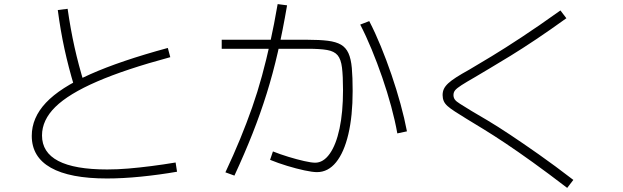

<svg xmlns="http://www.w3.org/2000/svg" viewBox="-20 -834 3040 937"><path d="M502 37Q321 37 228 -15.5Q135 -68 135 -171Q135 -259 204 -332.5Q273 -406 420 -471.5Q567 -537 799 -600L811 -555Q592 -496 453.5 -436Q315 -376 250 -312Q185 -248 185 -173Q185 -7 503 -7Q553 -7 606.5 -11.5Q660 -16 718.5 -23.5Q777 -31 837 -41L844 4Q758 19 668.5 28Q579 37 502 37ZM343 -410Q314 -506 294.5 -596Q275 -686 262 -785L310 -791Q324 -693 343.5 -605Q363 -517 392 -423Z M1527 6Q1505 6 1465.5 -2.5Q1426 -11 1381.5 -24.5Q1337 -38 1298 -54L1312 -95Q1347 -81 1388 -68.5Q1429 -56 1464.5 -48Q1500 -40 1518 -40Q1558 -40 1589 -83.5Q1620 -127 1637 -206.5Q1654 -286 1654 -394Q1654 -463 1649 -504Q1644 -545 1627.5 -564.5Q1611 -584 1576.5 -590Q1542 -596 1483 -596H1062V-640H1480Q1540 -640 1580 -635Q1620 -630 1644 -616Q1668 -602 1680.5 -574.5Q1693 -547 1697 -502Q1701 -457 1701 -390Q1701 -268 1680 -179Q1659 -90 1620 -42Q1581 6 1527 6ZM1080 7Q1120 -78 1152 -156Q1184 -234 1210.5 -309.5Q1237 -385 1258.5 -464Q1280 -543 1299 -629Q1318 -715 1335 -814L1381 -808Q1360 -685 1336 -580Q1312 -475 1281.5 -377.5Q1251 -280 1212.5 -182.5Q1174 -85 1124 23ZM1919 -183Q1908 -245 1889 -315Q1870 -385 1845.5 -456Q1821 -527 1793.5 -593.5Q1766 -660 1738 -714L1782 -731Q1811 -675 1838.5 -608Q1866 -541 1890.5 -469.5Q1915 -398 1934.5 -327Q1954 -256 1966 -193Z M2748 83Q2654 11 2579.5 -42.5Q2505 -96 2446.5 -135Q2388 -174 2341.5 -202.5Q2295 -231 2257 -254Q2223 -275 2200.5 -289.5Q2178 -304 2164.5 -316Q2151 -328 2145.5 -341Q2140 -354 2140 -370Q2140 -387 2146.5 -400.5Q2153 -414 2167.5 -427.5Q2182 -441 2207 -457Q2232 -473 2270 -494Q2316 -521 2379.5 -559.5Q2443 -598 2526.5 -653Q2610 -708 2715 -783L2744 -745Q2665 -688 2597 -642.5Q2529 -597 2472 -562Q2415 -527 2371 -501Q2327 -475 2297 -457Q2255 -433 2232.5 -418.5Q2210 -404 2201.5 -394Q2193 -384 2193 -370Q2193 -358 2199.5 -348.5Q2206 -339 2225.5 -327Q2245 -315 2282 -292Q2313 -274 2360 -246Q2407 -218 2469.5 -176.5Q2532 -135 2609.5 -80.5Q2687 -26 2778 44Z"/></svg>

Font: M PLUS 1 Code Light
Style: Regular
Weight: 300
Designer: Coji Morishita
Foundry: UNDERFOREST DESIGN
Version: Version 1.002